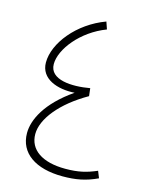

<svg xmlns="http://www.w3.org/2000/svg" viewBox="-106 -743 624 815"><g transform="rotate(15 206.0 -335.5)"><path d="M389 -56C345 -37 309 -28 252 -28C150 -28 91 -69 91 -138C91 -204 156 -287 270 -352L266 -386C188 -372 90 -376 90 -445C90 -511 164 -605 270 -645L259 -677C139 -633 56 -528 56 -443C56 -371 132 -345 207 -350C94 -272 56 -191 56 -133C56 -45 130 6 249 6C306 6 350 -2 401 -26Z"/></g></svg>

Font: Noto Sans Arabic UI Cn XLt
Style: Regular
Weight: 200
Width: 3
Designer: Monotype Design Team, Nadine Chahine and Nizar Qandah
Foundry: Monotype Imaging Inc.
Version: Version 2.010